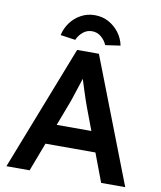

<svg xmlns="http://www.w3.org/2000/svg" viewBox="-97 -983 891 1060"><g transform="rotate(10 349.0 -453.0)"><path d="M12 0 285 -700H407L678 0H543L393 -398Q388 -410 379.5 -436Q371 -462 361 -492.5Q351 -523 343 -549.5Q335 -576 331 -588L356 -589Q350 -569 342 -544Q334 -519 325 -492Q316 -465 308 -440Q300 -415 292 -395L142 0ZM139 -160 184 -273H503L548 -160ZM181 -765Q190 -805 213.5 -836.5Q237 -868 272 -887Q307 -906 349 -906Q392 -906 426.5 -887Q461 -868 485 -836.5Q509 -805 517 -765L433 -753Q422 -779 400 -797.5Q378 -816 349 -816Q320 -816 298 -797.5Q276 -779 265 -753Z"/></g></svg>

Font: Our Lexend Medium
Style: Regular
Weight: 500
Designer: Bonnie Shaver-Troup, Thomas Jockin
Foundry: Lexend
Version: Version 1.007